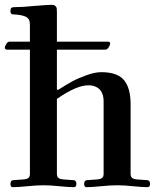

<svg xmlns="http://www.w3.org/2000/svg" viewBox="-22 -773 665 799"><path d="M-2 -574.2Q-2 -580.1 3.9 -589.8Q9.8 -599.6 17.6 -599.6H102.5V-668Q102.5 -683.6 98.6 -690.9Q94.7 -698.2 85.9 -703.1Q70.3 -710.9 38.1 -712.9Q31.2 -712.9 28.3 -713.9Q25.4 -714.8 23.4 -717.8Q21.5 -720.7 21.5 -726.6Q21.5 -736.3 24.9 -739.7Q28.3 -743.2 37.1 -743.2Q72.3 -743.2 117.2 -748Q175.8 -752.9 193.4 -752.9Q203.1 -752.9 208 -748.5Q212.9 -744.1 213.9 -739.3Q214.8 -734.4 214.8 -724.6V-599.6H427.7Q431.6 -599.6 434.1 -597.7Q436.5 -595.7 436.5 -591.8Q436.5 -585.9 430.2 -576.2Q423.8 -566.4 417 -566.4H214.8V-401.4L218.8 -398.4Q255.9 -421.9 279.3 -434.6Q302.7 -447.3 337.9 -460Q373 -472.7 399.4 -472.7Q466.8 -472.7 494.1 -439.5Q521.5 -406.2 521.5 -339.8V-49.8Q521.5 -37.1 528.3 -32.2Q535.2 -27.3 546.9 -26.4L588.9 -23.4Q602.5 -23.4 602.5 -7.8Q602.5 5.9 591.8 5.9Q572.3 5.9 532.2 2Q496.1 -2 465.8 -2Q435.5 -2 398.4 2Q358.4 5.9 337.9 5.9Q328.1 5.9 328.1 -7.8Q328.1 -23.4 341.8 -23.4L383.8 -26.4Q395.5 -27.3 402.3 -32.2Q409.2 -37.1 409.2 -49.8V-352.5Q409.2 -363.3 406.7 -374Q404.3 -384.8 397.5 -395Q390.6 -405.3 377.4 -411.6Q364.3 -418 345.7 -418Q295.9 -418 214.8 -361.3V-49.8Q214.8 -37.1 221.7 -32.2Q228.5 -27.3 240.2 -26.4L282.2 -23.4Q295.9 -23.4 295.9 -7.8Q295.9 5.9 285.2 5.9Q265.6 5.9 225.6 2Q189.5 -2 159.2 -2Q128.9 -2 91.8 2Q51.8 5.9 31.2 5.9Q21.5 5.9 21.5 -7.8Q21.5 -23.4 35.2 -23.4L77.1 -26.4Q88.9 -27.3 95.7 -32.2Q102.5 -37.1 102.5 -49.8V-566.4H6.8Q3.9 -566.4 1 -568.4Q-2 -570.3 -2 -574.2Z"/></svg>

Font: Monomakh Unicode TT
Style: Medium
Weight: 500
Designer: Alexey Kryukov, Aleksandr Andreev
Version: Version 1.1